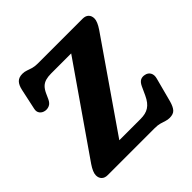

<svg xmlns="http://www.w3.org/2000/svg" viewBox="-192 -874 1047 1047"><g transform="rotate(-45 331.0 -351.0)"><path d="M598.3 -593.2 211.5 -33.6 88 -89.8H413.9Q433.5 -89.8 449.4 -93.5Q465.4 -97.2 478.4 -105.6Q491.4 -114 502.4 -127.9Q513.3 -141.9 522.9 -162.5L545.5 -211.8Q555.7 -233.2 569.4 -240.2Q583.2 -247.2 601.4 -243Q621.3 -238.9 630.1 -222.7Q638.9 -206.5 632.5 -183.2L595.6 -43.8Q586.5 -11.1 572.8 3.7Q559.2 18.4 531.4 18.4Q516.3 18.4 502.6 13.8Q488.9 9.2 472.9 4.6Q456.8 0 433.8 0H71.4Q48.9 0 36.7 -12.1Q24.4 -24.3 24.4 -44.8Q24.4 -57.2 31.1 -72.7Q37.8 -88.3 50.3 -106.8L442.1 -671.6L456.7 -610.2H244.3Q220.2 -610.2 202.3 -605Q184.4 -599.7 171.6 -587.3Q158.9 -574.8 149.2 -553.7L134.8 -521.8Q124.5 -499.9 109.2 -493.3Q94 -486.6 78.2 -489.2Q59.2 -492.6 49.2 -505.8Q39.1 -519 43.2 -538.4L68.9 -657.8Q75.7 -690.1 90.6 -705.1Q105.4 -720 133.1 -720Q148.3 -720 162.1 -715Q176 -710 192.4 -705Q208.8 -700 231.5 -700H577.2Q599.7 -700 611.9 -687.9Q624.2 -675.8 624.2 -655.2Q624.2 -643.2 617.7 -627.9Q611.3 -612.5 598.3 -593.2Z"/></g></svg>

Font: Fraunces SuperSoft
Style: Regular
Weight: 900
Version: Version 1.000;[b76b70a41]